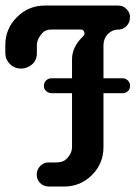

<svg xmlns="http://www.w3.org/2000/svg" viewBox="-20 -684 498 704"><path d="M244.1 -342.3H170.9Q157.7 -342.3 149.2 -350.1Q140.6 -357.9 140.9 -369.6Q141.1 -381.3 149.2 -389.2Q157.2 -397 169.4 -397H244.1V-466.8Q244.1 -513.2 286.1 -552.2Q290 -556.2 290 -560.8Q290 -565.4 286.9 -570.6Q283.7 -575.7 274.4 -575.7H168Q146.5 -575.7 134.8 -562.5Q115.2 -540.5 115.2 -517.6V-489.7Q115.2 -451.7 79.6 -437Q68.8 -432.6 56.9 -432.6Q44.9 -432.6 34.4 -437Q23.9 -441.4 16.6 -449.2Q-0.5 -465.8 -0.5 -489.7V-519Q-0.5 -578.6 42 -621.1Q84.5 -663.6 144 -663.6H413.1Q431.6 -663.6 444.1 -650.6Q456.5 -637.7 456.5 -624Q456.5 -610.4 453.1 -602.3Q449.7 -594.2 443.8 -588.4Q431.2 -575.7 416.5 -575.7Q401.9 -575.7 392.1 -571Q382.3 -566.4 375 -558.6Q359.4 -542 359.4 -518.1V-397H429.2Q440.9 -397 449 -388.9Q457 -380.9 457 -369.1Q457 -357.4 449 -349.9Q440.9 -342.3 429.7 -342.3H359.4V-144.5Q359.4 -84.5 317.4 -42.5Q274.9 0 215.3 0H158.7Q140.1 0 127.4 -12.7Q114.7 -25.4 114.7 -43.7Q114.7 -62 127.4 -75.2Q140.1 -88.4 158.7 -88.4H186.5Q210.4 -88.4 223.1 -100.6Q244.1 -120.6 244.1 -145.5Z"/></svg>

Font: Supermercado
Style: Regular
Weight: 400
Designer: James Grieshaber
Foundry: James Grieshaber
Version: Version 1.002